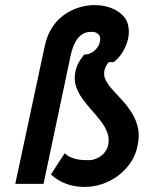

<svg xmlns="http://www.w3.org/2000/svg" viewBox="-20 -722 565 754"><path d="M151 0 258 -507Q265 -537 276 -557Q287 -577 302.5 -587Q318 -597 338 -597Q353 -597 361.5 -591.5Q370 -586 372.5 -577Q375 -568 372 -557Q370 -546 361.5 -534.5Q353 -523 340.5 -515.5Q328 -508 311 -508Q296 -490 287.5 -473.5Q279 -457 276 -440Q270 -410 278 -384.5Q286 -359 302.5 -336Q319 -313 338.5 -291Q358 -269 375 -247.5Q392 -226 401 -202.5Q410 -179 405 -153Q402 -140 394.5 -128.5Q387 -117 376.5 -109.5Q366 -102 354 -97.5Q342 -93 330 -93Q320 -93 308 -93.5Q296 -94 283 -96.5Q270 -99 257.5 -104.5Q245 -110 234 -120L180 -37Q196 -22 216 -11Q236 0 260.5 6Q285 12 312 12Q348 12 382 0.5Q416 -11 444.5 -32.5Q473 -54 493 -83.5Q513 -113 520 -149Q529 -189 521.5 -221Q514 -253 497.5 -279Q481 -305 461 -327Q441 -349 423 -368.5Q405 -388 395.5 -406.5Q386 -425 390 -445Q392 -453 396 -461.5Q400 -470 407 -478Q407 -478 410.5 -478Q414 -478 418 -478Q422 -478 424.5 -478Q427 -478 427 -478Q450 -497 463.5 -520.5Q477 -544 482.5 -568Q488 -592 485 -612Q482 -641 462.5 -661Q443 -681 414 -691.5Q385 -702 351 -702Q321 -702 290 -692.5Q259 -683 231.5 -663.5Q204 -644 184 -613Q164 -582 155 -538L40 0Z"/></svg>

Font: Advent Pro
Style: Italic
Weight: 400
Italic angle: -12°
Designer: VivaRado, Andreas Kalpakidis
Foundry: VivaRado, Andreas Kalpakidis
Version: Version 3.000